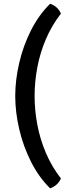

<svg xmlns="http://www.w3.org/2000/svg" viewBox="-20 -798 367 1046"><path d="M168.5 -275Q168.5 -196.5 183.5 -117.8Q198.5 -39 230.2 35.5Q262 110 312 174.5Q302 196 286.5 209Q271 222 253 228Q191.5 167.5 149 83.2Q106.5 -1 84.8 -94Q63 -187 63 -275Q63 -362.5 84.8 -455.8Q106.5 -549 149 -633Q191.5 -717 253 -777.5Q271 -772 286.5 -759Q302 -746 312 -724Q262 -659.5 230.2 -585.2Q198.5 -511 183.5 -432Q168.5 -353 168.5 -275Z"/></svg>

Font: Signika Negative Light
Style: Regular
Weight: 400
Version: Version 2.001